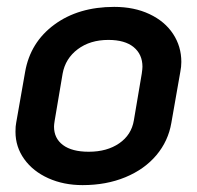

<svg xmlns="http://www.w3.org/2000/svg" viewBox="-20 -529 572 558"><path d="M25 -146Q25 -163 27 -172L53 -320Q68 -406 138 -457.5Q208 -509 312 -509Q370 -509 414.5 -488Q459 -467 483 -430.5Q507 -394 507 -349Q507 -335 504 -320L478 -172Q469 -119 434.5 -78Q400 -37 344.5 -14Q289 9 220 9Q165 9 120.5 -11Q76 -31 50.5 -66.5Q25 -102 25 -146ZM369 -179 392 -315Q394 -329 394 -335Q394 -371 368.5 -392Q343 -413 295 -413Q242 -413 206 -386Q170 -359 162 -315L139 -179Q137 -167 137 -161Q137 -127 163 -107.5Q189 -88 238 -88Q291 -88 326.5 -112.5Q362 -137 369 -179Z"/></svg>

Font: K2D SemiBold
Style: Italic
Weight: 600
Italic angle: -10°
Designer: Katatrad Aksorn Co.,Ltd.
Foundry: Cadson Demak Co.,Ltd.
Version: Version 1.000; ttfautohint (v1.6)